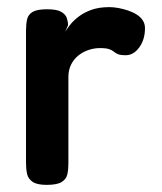

<svg xmlns="http://www.w3.org/2000/svg" viewBox="-20 -509 455 539"><path d="M111 10Q84 10 71.5 1.5Q59 -7 56 -21Q53 -35 53 -52V-423Q53 -441 56 -454.5Q59 -468 71.5 -475.5Q84 -483 112 -483Q139 -483 151.5 -476Q164 -469 167.5 -458.5Q171 -448 171 -438L163 -420Q168 -428 177 -439.5Q186 -451 201 -462.5Q216 -474 237 -481.5Q258 -489 287 -489Q299 -489 312.5 -486.5Q326 -484 339.5 -479.5Q353 -475 364 -468Q375 -461 381 -451.5Q387 -442 387 -430Q387 -398 371 -376Q355 -354 333 -354Q318 -354 311 -357Q304 -360 299.5 -364Q295 -368 286.5 -371Q278 -374 260 -374Q245 -374 229.5 -369Q214 -364 201 -354Q188 -344 180 -328.5Q172 -313 172 -293V-50Q172 -33 169 -19.5Q166 -6 153 2Q140 10 111 10Z"/></svg>

Font: Fredoka Medium
Style: Regular
Weight: 500
Designer: Ben Nathan
Foundry: Milena B. Brandão, Ben Nathan
Version: Version 2.001